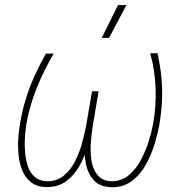

<svg xmlns="http://www.w3.org/2000/svg" viewBox="-20 -743 737 772"><path d="M584 -528.8H613.3Q624 -481 628.7 -434.1Q633.3 -387.2 631.3 -340.3Q629.4 -293.5 621.1 -244.1Q615.2 -209 602.1 -165.3Q588.9 -121.6 567.1 -82Q545.4 -42.5 512.2 -16.6Q479 9.3 432.6 9.8Q383.8 9.3 359.1 -16.1Q334.5 -41.5 326.2 -81.1Q317.9 -120.6 320.1 -162.8Q322.3 -205.1 327.6 -238.3L351.6 -376H376.5L353 -237.3Q348.6 -210.4 345.5 -173.3Q342.3 -136.2 347.4 -99.9Q352.5 -63.5 372.3 -39.1Q392.1 -14.6 431.6 -14.2Q469.7 -15.1 498 -38.8Q526.4 -62.5 545.7 -98.4Q564.9 -134.3 577.4 -173.6Q589.8 -212.9 595.2 -242.7Q608.4 -314.9 605.7 -387.5Q603 -460 584 -528.8ZM164.6 -527.3 196.3 -527.8Q157.2 -461.9 128.4 -391.1Q99.6 -320.3 85.9 -243.7Q82.5 -222.7 80.3 -193.4Q78.1 -164.1 80.6 -133.1Q83 -102.1 91.8 -75.2Q100.6 -48.3 119.6 -31.7Q138.7 -15.1 169.4 -14.2Q209 -14.2 236.6 -36.9Q264.2 -59.6 282 -95Q299.8 -130.4 310.1 -168.5Q320.3 -206.5 326.2 -237.3L350.1 -376H375L352.1 -238.3Q344.7 -201.7 333.3 -158.9Q321.8 -116.2 300.5 -77.6Q279.3 -39.1 247.1 -14.9Q214.8 9.3 168 9.3Q129.4 8.8 106 -9.3Q82.5 -27.3 70.3 -56.2Q58.1 -85 54.7 -119.1Q51.3 -153.3 53.5 -186.3Q55.7 -219.2 60.5 -245.1Q68.8 -295.9 83.5 -344Q98.1 -392.1 118.9 -437.7Q139.6 -483.4 164.6 -527.3ZM389.2 -590.8 454.6 -722.7H488.3L418.5 -590.8Z"/></svg>

Font: Roboto Condensed Thin
Style: Italic
Weight: 250
Italic angle: -12°
Designer: Christian Robertson
Foundry: Google
Version: Version 3.008; 2023